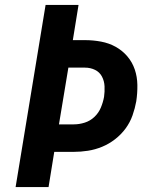

<svg xmlns="http://www.w3.org/2000/svg" viewBox="-20 -755 640 775"><path d="M43 0 164 -735H297L274 -593H323Q356 -593 388 -587Q420 -581 447 -566Q474 -551 494 -527.5Q514 -504 524 -474.5Q534 -445 534.5 -412Q535 -379 530 -346Q525 -318 515 -289.5Q505 -261 487 -236.5Q469 -212 444.5 -193Q420 -174 392 -162.5Q364 -151 335 -146.5Q306 -142 277 -142H199L176 0ZM218 -253H278Q300 -253 322 -260Q344 -267 361 -283Q378 -299 387 -320.5Q396 -342 400 -364Q403 -385 402 -406.5Q401 -428 391.5 -446Q382 -464 363.5 -473Q345 -482 323 -482H256Z"/></svg>

Font: Iosevka Aile Extrabold
Style: Italic
Weight: 800
Italic angle: -9°
Designer: Belleve Invis
Foundry: Belleve Invis
Version: Version 31.1.0; ttfautohint (v1.8.4)